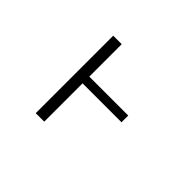

<svg xmlns="http://www.w3.org/2000/svg" viewBox="-140 -1005 1280 1280"><g transform="rotate(45 500.0 -365.0)"><path d="M744.1 -424.8V-361.3H377V0H296.9V-730.5H377V-424.8Z"/></g></svg>

Font: GenEi Gothic M SemiLight
Style: Regular
Weight: 350
Designer: o_tamon (Modified); [Source Han Sans]
Ryoko NISHIZUKA  (kana & ideographs); Paul D. Hunt (Latin, Greek & Cyrillic); Wenl
Version: Version 1.1a;Original Version 1.004